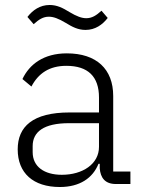

<svg xmlns="http://www.w3.org/2000/svg" viewBox="-20 -738 567 770"><path d="M323 -618C362 -618 391 -639 412 -666L387 -695C366 -676 349 -665 326 -665C308 -665 288 -672 258 -690C232 -706 209 -718 179 -718C140 -718 111 -697 90 -670L115 -641C136 -660 153 -671 176 -671C194 -671 214 -664 244 -646C270 -630 293 -618 323 -618ZM503 0V-50H434V-353C434 -461 367 -524 248 -524C155 -524 98 -480 70 -421L106 -391C134 -444 178 -474 246 -474C333 -474 377 -431 377 -347V-287H259C111 -287 51 -230 51 -139C51 -44 113 12 220 12C300 12 352 -24 375 -81H380V-63C383 -25 401 0 445 0ZM228 -37C158 -37 111 -69 111 -128V-152C111 -209 155 -244 257 -244H377V-149C377 -80 311 -37 228 -37Z"/></svg>

Font: IBM Plex Thai Looped Light
Style: Regular
Weight: 300
Designer: Mike Abbink, Paul van der Laan, Pieter van Rosmalen, Ben Mitchell, Mark Frömberg
Foundry: Bold Monday
Version: Version 1.0